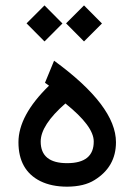

<svg xmlns="http://www.w3.org/2000/svg" viewBox="-20 -703 500 721"><path d="M225.6 -314.5C296.5 -257.8 332 -210.3 332 -171.9C332.4 -117.5 299 -90.3 231.9 -90.3C165.9 -90.3 132.8 -117.4 132.8 -171.4C132.8 -212.7 163.7 -260.4 225.6 -314.5ZM183.1 -475.1 148.9 -392.1 164.1 -381.3C87.6 -306.8 49.3 -236 49.3 -168.9C49.3 -99 76.7 -50.3 131.3 -22.9C159.3 -9 193 -2 232.4 -2C275.1 -2.3 309.2 -10.6 335 -26.9C388.7 -60.1 415.5 -107.4 415.5 -168.9C415.5 -260.1 338.1 -362.1 183.1 -475.1ZM228.1 -615.3 295.5 -547.4 362.9 -614.8 295.5 -682.7ZM79.7 -615.3 147.1 -547.4 214.5 -614.8 147.1 -682.7Z"/></svg>

Font: Dirooz FD
Style: FD
Weight: 400
Foundry: DejaVu fonts team - Redesigned by Saber Rastikerdar
Version: Version 0.2.1